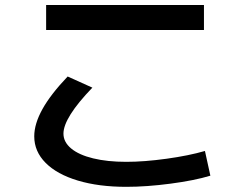

<svg xmlns="http://www.w3.org/2000/svg" viewBox="-20 -719 978 758"><path d="M115.2 -180.7Q115.2 -230 147.5 -288.1Q179.7 -346.2 247.1 -417L344.7 -373Q230.5 -254.4 230.5 -191.4Q230.5 -158.2 261 -132.8Q291.5 -107.4 347.7 -93.8Q403.8 -80.1 478.5 -80.1Q549.3 -80.1 637.5 -92.3Q725.6 -104.5 789.1 -123L810.5 -25.4Q747.6 -6.3 653.1 6.1Q558.6 18.6 478.5 18.6Q369.6 18.6 287.4 -6.1Q205.1 -30.8 160.2 -75.9Q115.2 -121.1 115.2 -180.7ZM162.1 -699.2H785.2V-600.6H162.1Z"/></svg>

Font: Pretendard SemiBold
Style: Regular
Weight: 600
Designer: Base glyphs from Inter by Rasmus Andersson; Hangeul glyphs from Noto Sans CJK(Source Han Sans) by Jang Soo-young and Kan
Foundry: Kil Hyung-jin
Version: Version 1.309